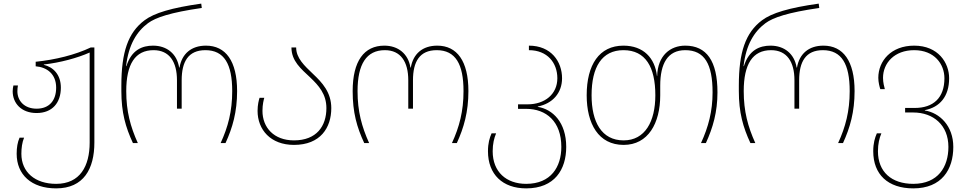

<svg xmlns="http://www.w3.org/2000/svg" viewBox="-20 -790 5337 1060"><path d="M290 250C442 250 501 142 501 -3V-528H481C395 -487 285 -460 177 -449V-424C239 -419 290 -382 290 -306C290 -236 253 -190 182 -190C114 -190 76 -234 76 -286C76 -297 77 -308 79 -318H54C52 -309 50 -297 50 -286C50 -221 97 -166 182 -166C269 -166 316 -223 316 -306C316 -379 273 -420 222 -432V-434C312 -444 408 -470 475 -500V-3C475 127 422 225 290 225C173 225 98 160 98 59C98 28 102 -4 113 -30H88C77 -5 72 24 72 59C72 174 153 250 290 250Z M714 0H741C700 -91 677 -175 677 -287C677 -436 726 -513 828 -513C915 -513 957 -449 957 -347V-190H983V-347C983 -449 1019 -513 1114 -513C1218 -513 1262 -436 1262 -287C1262 -176 1239 -89 1198 0H1225C1264 -85 1289 -172 1289 -287C1289 -453 1226 -538 1117 -538C1036 -538 984 -493 971 -417H969C957 -493 901 -538 825 -538C766 -538 706 -515 678 -425H676C690 -544 735 -616 797 -662C839 -693 920 -721 1094 -746L1091 -770C927 -747 831 -718 778 -678C687 -610 650 -502 650 -318V-287C650 -169 673 -88 714 0Z M1603 10C1749 10 1809 -85 1809 -193C1809 -280 1759 -334 1708 -382C1661 -427 1615 -469 1615 -528H1589C1589 -453 1642 -410 1693 -362C1739 -318 1782 -271 1782 -193C1782 -94 1728 -15 1603 -15C1492 -15 1429 -86 1429 -178C1429 -214 1436 -239 1439 -250H1413C1409 -238 1402 -212 1402 -178C1402 -74 1474 10 1603 10Z M1991 0H2018C1977 -91 1954 -175 1954 -287C1954 -436 2003 -513 2105 -513C2192 -513 2234 -449 2234 -347V-190H2260V-347C2260 -449 2296 -513 2391 -513C2495 -513 2539 -436 2539 -287C2539 -176 2516 -89 2475 0H2502C2541 -85 2566 -172 2566 -287C2566 -453 2503 -538 2394 -538C2313 -538 2261 -493 2248 -417H2246C2234 -493 2178 -538 2102 -538C1990 -538 1927 -453 1927 -287C1927 -169 1950 -88 1991 0Z M2885 250C3042 250 3106 146 3106 21C3106 -115 3031 -187 2949 -200V-202C3031 -218 3083 -277 3083 -358C3083 -450 3023 -538 2900 -538V-513C3002 -513 3057 -443 3057 -358C3057 -270 2988 -214 2893 -214H2840V-189H2885C2996 -189 3079 -119 3079 21C3079 131 3022 225 2885 225C2775 225 2700 159 2700 45C2700 4 2708 -28 2719 -54H2694C2683 -29 2674 0 2674 45C2674 173 2755 250 2885 250Z M3423 10C3558 10 3625 -109 3625 -264V-317C3625 -439 3666 -513 3763 -513C3870 -513 3914 -436 3914 -280C3914 -176 3891 -89 3850 0H3877C3916 -85 3941 -172 3941 -280C3941 -453 3881 -538 3763 -538C3681 -538 3611 -484 3608 -370H3607C3596 -470 3532 -538 3422 -538C3288 -538 3219 -432 3219 -264C3219 -107 3284 10 3423 10ZM3423 -15C3301 -15 3246 -117 3246 -264C3246 -420 3303 -513 3422 -513C3544 -513 3598 -420 3598 -264C3598 -119 3541 -15 3423 -15Z M4123 0H4150C4109 -91 4086 -175 4086 -287C4086 -436 4135 -513 4237 -513C4324 -513 4366 -449 4366 -347V-190H4392V-347C4392 -449 4428 -513 4523 -513C4627 -513 4671 -436 4671 -287C4671 -176 4648 -89 4607 0H4634C4673 -85 4698 -172 4698 -287C4698 -453 4635 -538 4526 -538C4445 -538 4393 -493 4380 -417H4378C4366 -493 4310 -538 4234 -538C4175 -538 4115 -515 4087 -425H4085C4099 -544 4144 -616 4206 -662C4248 -693 4329 -721 4503 -746L4500 -770C4336 -747 4240 -718 4187 -678C4096 -610 4059 -502 4059 -318V-287C4059 -169 4082 -88 4123 0Z M5022 250C5179 250 5243 146 5243 21C5243 -95 5168 -167 5086 -180V-182C5168 -198 5220 -257 5220 -358C5220 -443 5160 -538 5027 -538C4900 -538 4829 -454 4829 -360C4829 -336 4836 -310 4840 -298H4865C4862 -309 4855 -334 4855 -360C4855 -442 4918 -513 5027 -513C5139 -513 5194 -436 5194 -358C5194 -250 5133 -194 5030 -194H4977V-169H5022C5133 -169 5216 -99 5216 21C5216 131 5159 225 5022 225C4902 225 4827 159 4827 45C4827 4 4835 -28 4846 -54H4821C4810 -29 4801 0 4801 45C4801 173 4882 250 5022 250Z"/></svg>

Font: Noto Sans Georgian Thin
Style: Regular
Weight: 100
Designer: Monotype Design Team, Akaki Razmadze
Foundry: Google LLC
Version: Version 2.005